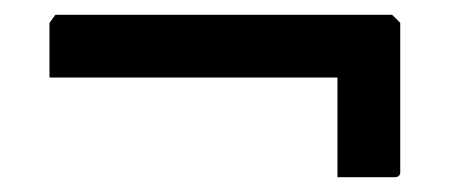

<svg xmlns="http://www.w3.org/2000/svg" viewBox="-20 -460 625 260"><path d="M437 -220V-355H47V-429L55 -440H511L522 -429V-227Q522 -220 514 -220Z"/></svg>

Font: Kreon
Style: Regular
Weight: 400
Designer: Julia Petretta
Foundry: Julia Petretta and Eli Heuer
Version: Version 2.002